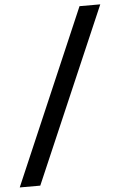

<svg xmlns="http://www.w3.org/2000/svg" viewBox="-72 -796 584 935"><g transform="rotate(-5 220.0 -329.0)"><path d="M-14 98 353 -756H454.4L86.4 98Z"/></g></svg>

Font: Maven Pro VF Beta
Style: Regular
Weight: 400
Designer: Joe Prince
Foundry: Joe Prince
Version: Version 2.002